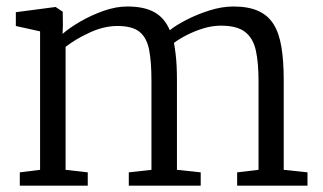

<svg xmlns="http://www.w3.org/2000/svg" viewBox="-20 -586 1018 606"><path d="M42.5 0V-42L106.5 -50V-487L30 -504V-547.5L155.5 -564L178 -549L178.5 -506.5L177.5 -479Q199 -498 233.5 -518Q268 -538 307 -551.8Q346 -565.5 382 -565.5Q435 -565.5 467.2 -547.5Q499.5 -529.5 516 -490.5Q534 -505.5 567.8 -523Q601.5 -540.5 641 -553Q680.5 -565.5 716.5 -565.5Q764 -565.5 795 -551.5Q826 -537.5 843.5 -509.5Q861 -481.5 868.2 -437.8Q875.5 -394 875.5 -334V-50L950.5 -42V0H728.5V-42L796 -50V-331Q796 -388 787.5 -426.8Q779 -465.5 753.5 -485.2Q728 -505 677.5 -505Q650.5 -505 623 -496.8Q595.5 -488.5 570.8 -476Q546 -463.5 529 -450.5Q532 -435 534.2 -416.5Q536.5 -398 537.5 -376.8Q538.5 -355.5 538.5 -332V-50L613.5 -42V0H386.5V-42L458 -50V-333Q458 -390 450.8 -428.2Q443.5 -466.5 420.8 -485.2Q398 -504 350.5 -504Q308 -504 263 -483.2Q218 -462.5 187 -438V-50L257 -42V0Z"/></svg>

Font: Merriweather 24pt Light
Style: Regular
Weight: 300
Designer: Eben Sorkin
Foundry: Eben Sorkin
Version: Version 2.100